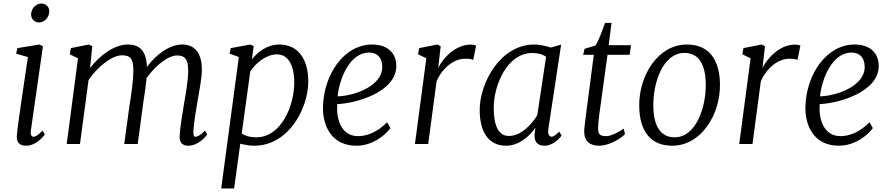

<svg xmlns="http://www.w3.org/2000/svg" viewBox="-20 -822 5078 1096"><path d="M76.2 -48.3C72.3 -5.4 96.2 9.8 129.4 9.8C184.1 9.8 227.1 -41 235.8 -54.7L222.7 -76.2C198.2 -50.8 184.1 -41.5 169.9 -41.5C160.6 -41.5 152.8 -52.7 156.2 -77.1L225.1 -557.6L205.1 -567.9L79.1 -547.4L72.3 -515.6L139.2 -496.1C118.2 -350.1 80.6 -109.9 76.2 -48.3ZM202.1 -693.8C232.4 -693.8 259.3 -720.7 261.2 -753.9C262.7 -781.2 244.6 -801.8 214.4 -801.8C189 -801.8 159.2 -776.4 157.7 -743.2C155.8 -714.8 176.3 -693.8 202.1 -693.8Z M360.8 0H436.5L485.4 -364.7C536.6 -440.9 618.2 -506.3 676.3 -506.3C724.6 -506.3 741.2 -486.8 741.2 -419.4C741.2 -360.4 729 -280.3 719.7 -223.1L689 0H766.1L799.3 -246.6C805.7 -285.6 813 -334.5 816.9 -377C866.7 -446.3 938.5 -505.4 991.2 -505.4C1033.7 -505.4 1054.2 -485.8 1054.2 -418.9C1054.2 -357.9 1039.1 -281.2 1029.8 -225.6C1021 -168.5 1007.3 -94.2 1005.4 -45.9C1003.9 -6.3 1022.5 9.8 1055.7 9.8C1109.9 9.8 1154.3 -41 1163.1 -54.7L1149.9 -76.2C1125.5 -52.2 1109.9 -41.5 1094.7 -41.5C1085.4 -41.5 1082.5 -55.2 1084 -77.1C1087.4 -128.4 1099.6 -195.8 1107.9 -247.1C1117.7 -303.7 1132.3 -376.5 1132.3 -423.3C1132.3 -527.3 1085.9 -567.9 1019.5 -567.9C946.3 -567.9 870.1 -509.3 818.8 -440.4C815.4 -529.8 778.8 -567.9 710 -567.9C631.8 -567.9 549.3 -505.9 494.1 -433.6L506.8 -558.1L487.3 -567.9L384.8 -547.4L377.9 -512.2L425.3 -489.3Z M1351.6 -2C1376.5 4.9 1405.3 9.8 1430.7 9.8C1628.4 9.8 1739.7 -204.1 1739.7 -356.4C1739.7 -478.5 1686.5 -567.9 1573.7 -567.9C1505.9 -567.9 1450.7 -525.4 1418 -483.4L1428.2 -558.1L1409.2 -567.9L1297.4 -547.4L1290.5 -516.1L1343.3 -496.6L1242.7 253.9H1316.4ZM1359.9 -60.5 1408.7 -415C1437 -457.5 1496.1 -511.7 1561.5 -511.7C1620.6 -511.7 1659.7 -456.1 1659.7 -351.1C1659.7 -218.8 1585.9 -38.1 1442.4 -38.1C1412.6 -38.1 1382.3 -43.9 1359.9 -60.5Z M1823.7 -213.4C1820.8 -103 1873.5 9.8 2014.2 9.8C2108.9 9.8 2180.7 -52.2 2208.5 -90.8L2189.9 -124C2133.8 -67.9 2076.2 -44.9 2023.4 -44.9C1922.4 -44.9 1898.4 -153.3 1905.3 -228C2002.4 -230.5 2242.2 -292.5 2242.2 -445.8C2242.2 -514.6 2197.3 -567.9 2104.5 -567.9C1944.3 -567.9 1828.6 -398.4 1823.7 -213.4ZM1907.2 -272C1917.5 -376 1978.5 -522 2086.4 -522C2132.8 -522 2162.1 -494.1 2162.1 -439C2162.1 -335.4 2012.7 -275.4 1907.2 -272Z M2348.6 0H2424.3L2472.2 -358.4C2510.3 -444.8 2579.6 -486.8 2633.8 -486.8C2656.7 -486.8 2671.4 -484.9 2681.2 -480L2697.8 -561C2691.9 -566.4 2676.3 -567.4 2666.5 -567.4C2577.6 -567.4 2506.8 -486.8 2481.4 -434.1L2495.6 -558.1L2476.6 -567.9L2373 -547.4L2366.2 -512.2L2413.6 -489.3Z M2869.1 9.8C2941.9 9.8 3002.4 -43.9 3036.6 -92.8L3031.7 -57.1C3028.3 -8.3 3051.3 9.8 3088.4 9.8C3139.2 9.8 3180.2 -37.6 3185.5 -48.8L3172.4 -70.3C3153.3 -53.2 3141.1 -41.5 3128.4 -41.5C3119.1 -41.5 3105 -50.8 3109.9 -84.5L3183.1 -567.4L3125.5 -550.8L3125 -550.3C3097.7 -559.6 3062 -567.9 3030.8 -567.9C2833.5 -567.9 2718.3 -345.7 2718.3 -194.8C2718.3 -72.8 2765.6 9.8 2869.1 9.8ZM2884.8 -45.9C2828.1 -45.9 2798.3 -100.6 2798.3 -205.6C2798.3 -337.9 2876 -519.5 3018.6 -519.5C3046.9 -519.5 3075.7 -513.7 3097.2 -497.6L3046.9 -164.1C3019.5 -119.1 2958.5 -45.9 2884.8 -45.9Z M3314.9 -71.8C3314.9 -14.6 3347.7 9.8 3400.9 9.8C3455.6 9.8 3526.9 -31.7 3547.4 -56.6L3540.5 -87.9C3521 -73.2 3471.2 -44.9 3441.4 -44.9C3402.8 -44.9 3394 -56.6 3394 -91.8C3394 -107.9 3396.5 -134.3 3400.9 -168L3447.8 -509.3H3574.2L3582 -564H3454.6L3470.7 -691.4H3433.6C3419.4 -650.4 3396 -585.9 3378.9 -562L3316.9 -543.5L3309.1 -509.3H3369.6L3320.3 -130.9C3314.9 -89.8 3314.9 -78.6 3314.9 -71.8Z M3628.9 -214.4C3631.3 -72.3 3693.8 9.8 3817.4 9.8C3981.4 9.8 4092.8 -167 4089.8 -343.3C4087.4 -485.4 4024.4 -567.9 3900.9 -567.9C3736.8 -567.9 3626 -391.6 3628.9 -214.4ZM3831.1 -38.1C3749.5 -38.1 3710.9 -103.5 3709.5 -215.3C3707 -348.1 3763.7 -520 3886.7 -520C3970.2 -520 4007.3 -452.1 4008.8 -342.3C4010.7 -209.5 3953.1 -38.1 3831.1 -38.1Z M4199.7 0H4275.4L4323.2 -358.4C4361.3 -444.8 4430.7 -486.8 4484.9 -486.8C4507.8 -486.8 4522.5 -484.9 4532.2 -480L4548.8 -561C4543 -566.4 4527.3 -567.4 4517.6 -567.4C4428.7 -567.4 4357.9 -486.8 4332.5 -434.1L4346.7 -558.1L4327.6 -567.9L4224.1 -547.4L4217.3 -512.2L4264.6 -489.3Z M4577.6 -213.4C4574.7 -103 4627.4 9.8 4768.1 9.8C4862.8 9.8 4934.6 -52.2 4962.4 -90.8L4943.8 -124C4887.7 -67.9 4830.1 -44.9 4777.3 -44.9C4676.3 -44.9 4652.3 -153.3 4659.2 -228C4756.3 -230.5 4996.1 -292.5 4996.1 -445.8C4996.1 -514.6 4951.2 -567.9 4858.4 -567.9C4698.2 -567.9 4582.5 -398.4 4577.6 -213.4ZM4661.1 -272C4671.4 -376 4732.4 -522 4840.3 -522C4886.7 -522 4916 -494.1 4916 -439C4916 -335.4 4766.6 -275.4 4661.1 -272Z"/></svg>

Font: Merriweather
Style: Light Italic
Weight: 300
Italic angle: -7.5°
Designer: Eben Sorkin
Foundry: Eben Sorkin
Version: Version 1.001